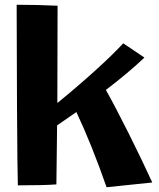

<svg xmlns="http://www.w3.org/2000/svg" viewBox="-20 -777 670 807"><path d="M50 -757Q132 -757 222 -753L221 -344Q301 -409 377.5 -478Q454 -547 498 -595L587 -535Q521 -472 425 -399Q464 -330 521.5 -215Q579 -100 620 -10L428 10Q364 -173 301 -306L220 -250L217 -2Q170 2 55 2Q53 -61 51.5 -320.5Q50 -580 50 -757Z"/></svg>

Font: Otomanopee One
Style: Regular
Weight: 400
Designer: Das Ende der Wildnis
Foundry: Gutenberg Labo
Version: Version 3.005